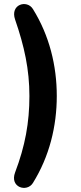

<svg xmlns="http://www.w3.org/2000/svg" viewBox="-20 -733 398 940"><path d="M141 163C222 33 258 -115 258 -263C258 -411 222 -559 141 -689C112 -736 28 -712 54 -637C99 -507 124 -393 124 -263C124 -133 103 -18 54 111C26 185 112 210 141 163Z"/></svg>

Font: Nunito
Style: Bold
Weight: 700
Designer: Vernon Adams
Foundry: Vernon Adams
Version: Version 3.602